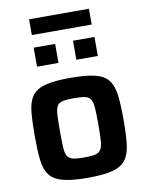

<svg xmlns="http://www.w3.org/2000/svg" viewBox="-94 -920 761 995"><g transform="rotate(-10 287.0 -423.0)"><path d="M287 8Q204 8 156.5 -4.5Q109 -17 86.5 -46.5Q64 -76 58.5 -127.5Q53 -179 53 -256Q53 -333 58.5 -384Q64 -435 86.5 -464.5Q109 -494 156.5 -506Q204 -518 287 -518Q370 -518 417.5 -506Q465 -494 487 -464.5Q509 -435 515 -384Q521 -333 521 -256Q521 -179 515 -127.5Q509 -76 487 -46.5Q465 -17 417.5 -4.5Q370 8 287 8ZM287 -99Q325 -99 345.5 -104Q366 -109 375 -124.5Q384 -140 386 -171.5Q388 -203 388 -256Q388 -308 386 -339.5Q384 -371 375 -386.5Q366 -402 345.5 -406.5Q325 -411 287 -411Q249 -411 228 -406.5Q207 -402 198 -386.5Q189 -371 187.5 -339.5Q186 -308 186 -256Q186 -203 187.5 -171.5Q189 -140 198 -124.5Q207 -109 228 -104Q249 -99 287 -99ZM127 -605V-705H240V-605ZM334 -605V-705H447V-605ZM129 -771V-854H444V-771Z"/></g></svg>

Font: Saira SemiBold
Style: Regular
Weight: 600
Designer: Hector Gatti with collaboration of the Omnibus-Type team
Foundry: Omnibus-Type
Version: Version 1.100; ttfautohint (v1.8.3)